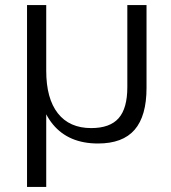

<svg xmlns="http://www.w3.org/2000/svg" viewBox="-20 -560 677 760"><path d="M560 -540V-212Q560 -101 513 -46.5Q466 8 368 8Q252 8 189.5 -67.5Q127 -143 127 -282L126 -348L163 -280Q163 -170 209 -111.5Q255 -53 341 -53Q415 -53 449.5 -92Q484 -131 484 -215V-540ZM163 -540V-179V180H87V-540Z"/></svg>

Font: Pathway Extreme 8pt Thin Light
Style: Regular
Weight: 300
Version: Version 1.001;gftools[0.9.26]